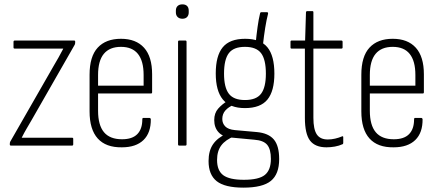

<svg xmlns="http://www.w3.org/2000/svg" viewBox="-20 -668 2017 881"><path d="M30 0Q25 0 25 -5V-8Q25 -14 27 -18L227 -367Q238 -386 249 -405Q260 -424 270 -444V-445Q252 -445 232.5 -445Q213 -445 194 -445H48Q42 -445 42 -450V-476Q42 -482 48 -482H320Q325 -482 325 -477V-474Q325 -467 323 -463L125 -117Q114 -98 102.5 -78.5Q91 -59 80 -37V-36Q97 -36 113 -36Q129 -36 147 -36H311Q316 -36 316 -31V-6Q316 0 311 0Z M539 8Q466 9 428.5 -32.5Q391 -74 391 -157V-325Q391 -409 428.5 -449.5Q466 -490 535 -490Q604 -490 641 -449Q678 -408 678 -327V-245Q678 -239 673 -239H430V-160Q430 -94 457 -61.5Q484 -29 540 -29Q587 -29 610 -52.5Q633 -76 633 -120Q633 -127 637 -127H666Q670 -127 672 -122Q673 -59 638.5 -25.5Q604 8 539 8ZM430 -275H639V-324Q639 -388 613 -420.5Q587 -453 535 -453Q483 -453 456.5 -421Q430 -389 430 -324Z M802 0Q797 0 797 -6V-476Q797 -482 802 -482H831Q836 -482 836 -476V-6Q836 0 831 0ZM817 -582Q803 -582 795 -590Q787 -598 787 -611V-619Q787 -633 795 -640.5Q803 -648 817 -648Q831 -648 838.5 -640.5Q846 -633 846 -619V-611Q846 -598 838.5 -590Q831 -582 817 -582Z M1097 193Q1012 193 974.5 163.5Q937 134 937 71Q937 24 957.5 -6Q978 -36 1020 -55L1056 -43Q1015 -27 995.5 -1Q976 25 976 66Q976 115 1004.5 136Q1033 157 1099 157Q1168 157 1195.5 134.5Q1223 112 1223 61Q1223 17 1206 -3.5Q1189 -24 1146 -27L1039 -37Q1002 -40 982.5 -61.5Q963 -83 963 -117Q963 -149 981 -169.5Q999 -190 1027 -207L1054 -188Q1028 -177 1014 -161Q1000 -145 1000 -122Q1000 -102 1013.5 -88Q1027 -74 1058 -71L1159 -62Q1212 -57 1236.5 -28Q1261 1 1261 62Q1261 131 1223 162Q1185 193 1097 193ZM1104 -172Q1035 -172 1002.5 -211.5Q970 -251 970 -331Q970 -412 1002 -451Q1034 -490 1105 -490Q1175 -490 1207 -451Q1239 -412 1239 -330Q1239 -250 1207 -211Q1175 -172 1104 -172ZM1104 -209Q1156 -209 1178 -238Q1200 -267 1200 -330Q1200 -395 1178 -424Q1156 -453 1104 -453Q1052 -453 1030 -424Q1008 -395 1008 -330Q1008 -267 1030 -238Q1052 -209 1104 -209ZM1186 -458 1153 -469Q1157 -509 1162 -545Q1167 -581 1173 -605Q1174 -612 1179 -612H1205Q1211 -612 1210 -605Q1203 -578 1197 -541Q1191 -504 1186 -458Z M1478 8Q1426 8 1402.5 -23Q1379 -54 1379 -127V-445H1318Q1313 -445 1313 -450V-476Q1313 -482 1318 -482H1380L1384 -612Q1385 -617 1390 -617H1413Q1418 -617 1418 -612V-482H1546Q1552 -482 1552 -476V-450Q1552 -445 1546 -445H1418V-127Q1418 -75 1433.5 -51.5Q1449 -28 1484 -28Q1501 -28 1518 -32Q1535 -36 1549 -42Q1555 -45 1555 -38V-12Q1555 -7 1551 -6Q1536 1 1516.5 4.5Q1497 8 1478 8Z M1786 8Q1713 9 1675.5 -32.5Q1638 -74 1638 -157V-325Q1638 -409 1675.5 -449.5Q1713 -490 1782 -490Q1851 -490 1888 -449Q1925 -408 1925 -327V-245Q1925 -239 1920 -239H1677V-160Q1677 -94 1704 -61.5Q1731 -29 1787 -29Q1834 -29 1857 -52.5Q1880 -76 1880 -120Q1880 -127 1884 -127H1913Q1917 -127 1919 -122Q1920 -59 1885.5 -25.5Q1851 8 1786 8ZM1677 -275H1886V-324Q1886 -388 1860 -420.5Q1834 -453 1782 -453Q1730 -453 1703.5 -421Q1677 -389 1677 -324Z"/></svg>

Font: Sofia Sans Condensed ExtraLight
Style: Regular
Weight: 250
Version: Version 4.100